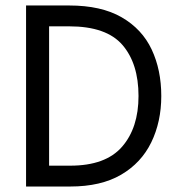

<svg xmlns="http://www.w3.org/2000/svg" viewBox="-20 -680 651 700"><path d="M75 0V-660H232Q349 -660 423.5 -617Q498 -574 533 -499.5Q568 -425 568 -330Q568 -236 531.5 -161Q495 -86 421.5 -43Q348 0 236 0ZM159 -76H236Q365 -76 425 -145Q485 -214 485 -330Q485 -448 426.5 -516Q368 -584 232 -584H159Z"/></svg>

Font: Lil Grotesk Medium
Style: Regular
Weight: 500
Designer: Bastien Sozeau
Foundry: NBR — Bastien Sozeau
Version: Version 3.003; ttfautohint (v1.8.4.7-5d5b);gftools[0.9.33]